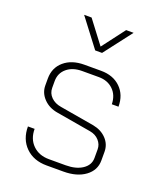

<svg xmlns="http://www.w3.org/2000/svg" viewBox="-137 -821 780 919"><g transform="rotate(20 253.0 -361.5)"><path d="M62 -137H96Q96 -86 127.5 -55Q159 -24 210 -24H295Q348 -24 380.5 -46Q413 -68 413 -104V-148Q413 -173 395.5 -192.5Q378 -212 349 -217L174 -247Q129 -254 101 -283Q73 -312 73 -350V-385Q73 -440 112 -473.5Q151 -507 215 -507H300Q362 -507 399.5 -470.5Q437 -434 437 -374H403Q402 -420 373.5 -447.5Q345 -475 300 -475H215Q167 -475 137.5 -450Q108 -425 108 -385V-350Q108 -323 127.5 -303.5Q147 -284 179 -279L354 -249Q396 -241 422 -213.5Q448 -186 448 -148V-104Q448 -54 406 -23Q364 8 295 8H210Q143 8 102.5 -32Q62 -72 62 -137ZM132 -731H170L258 -615L346 -731H384L275 -589H240Z"/></g></svg>

Font: Bai Jamjuree ExtraLight
Style: Regular
Weight: 275
Designer: Katatrad Aksorn Co.,Ltd.
Foundry: Cadson Demak Co.,Ltd.
Version: Version 1.000; ttfautohint (v1.6)